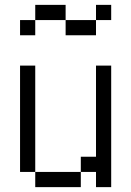

<svg xmlns="http://www.w3.org/2000/svg" viewBox="-20 -770 540 790"><path d="M437.5 -687.5V-750H375V-687.5H250V-625H375V-687.5ZM125 -62.5V0H312.5V-62.5ZM125 -62.5V-500H62.5V-62.5ZM375 -62.5V0H437.5Q437.5 0 437.5 -500H375Q375 -500 375 -125H312.5V-62.5ZM125 -687.5H62.5V-625H125ZM125 -687.5H250V-750H125Z"/></svg>

Font: BFUnifontExMono
Style: Regular
Weight: 500
Version: Version 15.0.06